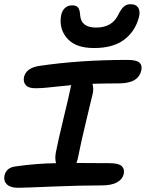

<svg xmlns="http://www.w3.org/2000/svg" viewBox="-36 -910 689 907"><path d="M408.2 -683.1Q325.2 -683.1 285.4 -724.4Q245.6 -765.6 251 -825.2Q253.9 -855.5 268.6 -870.1Q283.2 -884.8 305.2 -884.8Q324.2 -884.8 332.8 -874.3Q341.3 -863.8 342.8 -836.9Q347.2 -779.8 418 -779.8Q491.7 -779.8 521 -836.9Q535.2 -866.2 548.3 -878.2Q561.5 -890.1 580.1 -890.1Q607.9 -890.1 617.9 -871.8Q627.9 -853.5 619.1 -824.2Q600.1 -758.3 548.1 -720.7Q496.1 -683.1 408.2 -683.1ZM49.8 -22.9Q13.7 -22.9 -2.9 -38.6Q-19.5 -54.2 -15.1 -79.1Q-6.8 -118.7 38.1 -124Q134.3 -137.7 229 -139.2Q222.2 -159.2 228 -190.9Q239.7 -250 264.6 -353Q289.6 -456.1 296.9 -492.2Q298.3 -502.4 300.8 -507.8Q271.5 -505.4 235.1 -501.2Q198.7 -497.1 175.3 -495.1Q151.9 -493.2 129.9 -493.2Q99.1 -493.2 86.2 -507.3Q73.2 -521.5 77.1 -544.9Q86.9 -587.9 146 -598.1Q338.9 -627 565.9 -627Q606.9 -627 621.6 -615.2Q636.2 -603.5 631.8 -579.1Q619.1 -516.1 525.9 -516.1Q473.1 -516.1 400.9 -514.2Q406.7 -493.7 402.8 -471.2Q399.4 -455.6 373.3 -348.1Q347.2 -240.7 331.1 -159.2Q326.7 -144 325.2 -140.1Q348.1 -140.1 399.2 -139.6Q450.2 -139.2 480 -139.2Q523.4 -139.2 538.3 -126Q553.2 -112.8 548.8 -89.8Q543.5 -63.5 517.1 -48.8Q490.7 -34.2 445.8 -34.2Q342.8 -34.2 208.5 -28.6Q74.2 -22.9 49.8 -22.9Z"/></svg>

Font: Shantell Sans Irregular Bouncy
Style: Italic
Weight: 500
Italic angle: -11.31°
Designer: Stephen Nixon, Anya Danilova, Shantell Martin
Foundry: Arrow Type
Version: Version 1.006;[9816181b4]